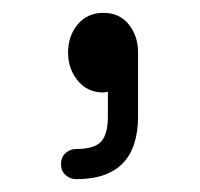

<svg xmlns="http://www.w3.org/2000/svg" viewBox="-20 -131 311 299"><path d="M99 148Q89 148 82 141.5Q75 135 75 125Q75 114 82 107.5Q89 101 99 101Q127 101 137.5 89.5Q148 78 148 50V12Q146 12 144.5 12.5Q143 13 141 13Q116 13 101 -5.5Q86 -24 86 -49Q86 -75 101 -93Q116 -111 141 -111Q166 -111 180.5 -93Q195 -75 195 -49V50Q195 148 99 148Z"/></svg>

Font: Zen Kurenaido
Style: Regular
Weight: 400
Designer: Yoshimichi Ohira
Foundry: Positype
Version: Version 1.001